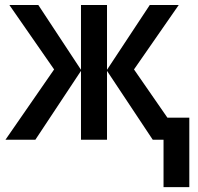

<svg xmlns="http://www.w3.org/2000/svg" viewBox="-20 -561 794 771"><path d="M697.8 -541 518.1 -282.2 652.3 -88.4H740.2V190.4H636.7V0H593.3L409.7 -276.4V0H305.2V-276.4L122.1 0H2L197.3 -282.2L17.6 -541H133.8L305.2 -280.8V-541H409.7V-280.8L581.5 -541Z"/></svg>

Font: Open Sans SemiCondensed SemiBold
Style: Regular
Weight: 600
Width: 4
Designer: Monotype Design Team
Foundry: Monotype Imaging Inc.
Version: Version 3.000